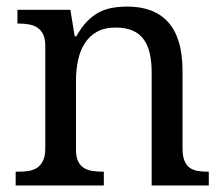

<svg xmlns="http://www.w3.org/2000/svg" viewBox="-20 -566 685 586"><path d="M296.9 -42V0H27.8V-42H36.1Q53.2 -42 68.1 -44.4Q83 -46.9 94 -54.4Q105 -62 111.6 -76.2Q118.2 -90.3 118.2 -113.8V-425.8Q118.2 -447.8 111.6 -461.2Q105 -474.6 93.8 -481.9Q82.5 -489.3 67.6 -491.7Q52.7 -494.1 36.1 -494.1H33.2V-536.1H194.8L208 -455.1H212.9Q228.5 -482.9 245.8 -500.7Q263.2 -518.6 282.5 -528.6Q301.8 -538.6 323.5 -542.2Q345.2 -545.9 369.1 -545.9Q408.7 -545.9 439.7 -534.4Q470.7 -522.9 492.4 -499.3Q514.2 -475.6 525.6 -438.5Q537.1 -401.4 537.1 -350.1V-113.8Q537.1 -90.3 542.7 -76.2Q548.3 -62 558.6 -54.4Q568.8 -46.9 583 -44.4Q597.2 -42 613.8 -42H617.2V0H442.9V-345.2Q442.9 -377.9 437 -403.3Q431.2 -428.7 418.2 -446.3Q405.3 -463.9 384.3 -472.9Q363.3 -481.9 333 -481.9Q298.8 -481.9 275.6 -468.8Q252.4 -455.6 238.3 -433.1Q224.1 -410.6 218 -381.3Q211.9 -352.1 211.9 -319.8V-108.9Q211.9 -86.9 218.5 -73.5Q225.1 -60.1 236.3 -53.2Q247.6 -46.4 262.5 -44.2Q277.3 -42 293.9 -42Z"/></svg>

Font: Droid Serif
Style: Regular
Weight: 400
Version: Version 1.00 build 112